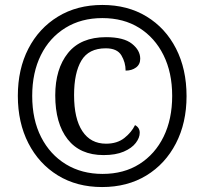

<svg xmlns="http://www.w3.org/2000/svg" viewBox="-20 -745 825 775"><path d="M392 10Q290 10 213.5 -37Q137 -84 94.5 -167Q52 -250 52 -358Q52 -466 94.5 -548.5Q137 -631 214 -678Q291 -725 393 -725Q495 -725 571.5 -678.5Q648 -632 690.5 -549Q733 -466 733 -357Q733 -249 690 -166Q647 -83 570.5 -36.5Q494 10 392 10ZM394 -43Q480 -43 543 -83Q606 -123 640.5 -193.5Q675 -264 675 -358Q675 -452 640 -522.5Q605 -593 542 -632.5Q479 -672 393 -672Q308 -672 244 -632.5Q180 -593 145 -522.5Q110 -452 110 -358Q110 -262 146 -191.5Q182 -121 246 -82Q310 -43 394 -43ZM398 -119Q303 -119 253 -183Q203 -247 203 -360Q203 -467 254.5 -531Q306 -595 408 -595Q479 -595 512.5 -568.5Q546 -542 546 -508Q546 -485 529 -472.5Q512 -460 487 -460Q487 -493 470 -521.5Q453 -550 407 -550Q338 -550 308.5 -500.5Q279 -451 279 -361Q279 -266 312.5 -215.5Q346 -165 408 -165Q453 -165 482 -188Q511 -211 525 -240Q544 -230 544 -209Q544 -189 528 -168Q512 -147 479.5 -133Q447 -119 398 -119Z"/></svg>

Font: Noto Serif Tamil SemiCondensed SemiBold
Style: Italic
Weight: 600
Width: 4
Italic angle: -12°
Designer: Indian Type Foundry, Tom Grace, and the Monotype Design Team
Foundry: Monotype Imaging Inc.
Version: Version 2.003; ttfautohint (v1.8.4.7-5d5b)